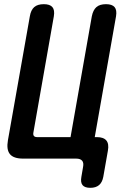

<svg xmlns="http://www.w3.org/2000/svg" viewBox="-20 -760 640 920"><path d="M475 87Q470 114 454.5 127Q439 140 413 140Q386 140 375.5 127Q365 114 370 87L378 40Q382 20 373.5 10Q365 0 345 0H91Q45 0 27.5 -21.5Q10 -43 18 -88L123 -682Q128 -712 144 -726Q160 -740 190 -740Q219 -740 231 -726Q243 -712 238 -682L140 -125Q138 -114 142.5 -108.5Q147 -103 158 -103H318L420 -682Q426 -712 442 -726Q458 -740 488 -740Q517 -740 529 -726Q541 -712 536 -682L434 -103H444Q476 -103 489.5 -87Q503 -71 497 -38Z"/></svg>

Font: Maple Mono SemiBold
Style: Italic
Weight: 600
Italic angle: -10°
Monospace: yes
Designer: subframe7536
Version: Version 7.000